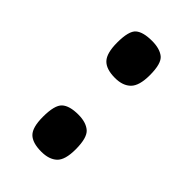

<svg xmlns="http://www.w3.org/2000/svg" viewBox="-19 -696 245 245"><g transform="rotate(-45 104.0 -573.5)"><path d="M71 -573Q71 -559 64.5 -551.5Q58 -544 37 -544Q18 -544 11 -551.5Q4 -559 4 -573Q4 -589 11 -596Q18 -603 37 -603Q58 -603 64.5 -596Q71 -589 71 -573ZM204 -573Q204 -559 198 -551.5Q192 -544 171 -544Q152 -544 144.5 -551.5Q137 -559 137 -573Q137 -589 144.5 -596Q152 -603 171 -603Q192 -603 198 -596Q204 -589 204 -573Z"/></g></svg>

Font: Glory Light
Style: Regular
Weight: 300
Version: Version 1.011